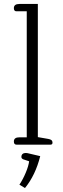

<svg xmlns="http://www.w3.org/2000/svg" viewBox="-20 -730 316 969"><path d="M50 -16Q50 -37 78 -37H115V-673H63Q50 -673 50 -689Q50 -710 78 -710H171V-38L223 -29Q235 -27 240 -22.5Q245 -18 245 -10Q245 0 235 0H63Q50 0 50 -16ZM78 202Q96 175 110 141.5Q124 108 127 84L97 74Q88 70 88 62Q88 52 94 47Q100 42 110 42Q116 42 119 43L183 58Q159 154 106 219Z"/></svg>

Font: Maitree Light
Style: Regular
Weight: 300
Designer: CadsonDemak Team
Foundry: CadsonDemak
Version: Version 1.001